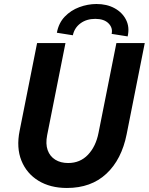

<svg xmlns="http://www.w3.org/2000/svg" viewBox="-20 -936 747 964"><path d="M315.9 7.8Q232.6 7.8 173.1 -28.5Q113.7 -64.8 87.6 -129.5Q61.5 -194.3 78.5 -279.1L166.2 -719.7H308.7L216.7 -257Q208.2 -213.4 219.3 -182.2Q230.5 -151 257.5 -134.2Q284.4 -117.5 322.4 -117.5Q382.2 -117.5 421.7 -159Q461.1 -200.5 474.6 -268.6L564.4 -719.7H706.8L616 -262.5Q590.7 -135 514 -63.6Q437.4 7.8 315.9 7.8ZM620.9 -753.2 540.5 -765.9Q547.3 -796 525 -818.6Q502.6 -841.3 458.5 -841.3Q414.5 -841.3 384.2 -818.9Q353.8 -796.5 345.8 -758.9L265.5 -771.6Q274.6 -820.6 305.2 -852.5Q335.8 -884.3 378.1 -900Q420.3 -915.7 463.9 -915.9Q516 -916.1 555.2 -894.8Q594.3 -873.4 612.9 -836.5Q631.6 -799.6 620.9 -753.2Z"/></svg>

Font: Reddit Sans
Style: Italic
Weight: 400
Italic angle: -11.25°
Designer: Stephen Hutchings
Version: Version 1.013